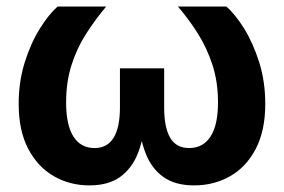

<svg xmlns="http://www.w3.org/2000/svg" viewBox="-20 -559 868 587"><path d="M253.4 7.8Q193.4 7.8 144.3 -20.5Q95.2 -48.8 66.2 -104.2Q37.1 -159.7 37.1 -241.2Q37.1 -309.1 55.4 -367.7Q73.7 -426.3 101.3 -470.7Q128.9 -515.1 156.2 -539.1H304.7Q271 -499 242.9 -455.1Q214.8 -411.1 198.5 -359.6Q182.1 -308.1 182.1 -245.6Q182.1 -177.2 204.3 -141.8Q226.6 -106.4 269 -106.4Q308.1 -106.4 327.4 -137.9Q346.7 -169.4 346.7 -231V-350.1H481.9V-231Q481.9 -169.4 500.2 -137.9Q518.6 -106.4 558.1 -106.4Q601.1 -106.4 623.8 -141.8Q646.5 -177.2 646.5 -245.6Q646.5 -309.1 629.4 -361.1Q612.3 -413.1 584.7 -456.8Q557.1 -500.5 523.9 -539.1H671.9Q699.2 -515.6 726.6 -471.4Q753.9 -427.2 772.5 -368.4Q791 -309.6 791 -241.2Q791 -159.7 762 -104Q732.9 -48.3 683.6 -20.3Q634.3 7.8 573.7 7.8Q515.1 7.8 479.2 -18.1Q443.4 -43.9 425.5 -89.6Q407.7 -135.3 402.8 -194.8H423.8Q419.4 -134.8 401.1 -89.1Q382.8 -43.5 346.9 -17.8Q311 7.8 253.4 7.8Z"/></svg>

Font: Inter 18pt
Style: Bold
Weight: 700
Designer: Rasmus Andersson
Foundry: rsms
Version: Version 4.001;git-66647c0bb